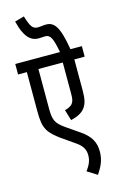

<svg xmlns="http://www.w3.org/2000/svg" viewBox="-157 -958 746 1203"><g transform="rotate(-15 216.0 -356.5)"><path d="M432 -554V-622H358C333 -774 303 -811 249 -811C229 -811 215 -807 197 -807C163 -807 151 -826 129 -896L68 -879C97 -762 140 -739 184 -739C199 -739 214 -741 227 -741C260 -741 273 -712 290 -622H0V-554H57V-302C57 -237 62 -208 78 -178C92 -151 121 -126 154 -102L243 -40C284 -11 294 17 294 49C294 87 278 115 257 143L321 183C350 139 370 101 370 44C370 -14 348 -57 288 -99L201 -159C139 -202 132 -226 132 -304V-554H290V-349C290 -315 286 -300 274 -286C264 -275 247 -267 226 -262L247 -192C291 -202 321 -218 339 -242C358 -268 365 -296 365 -354V-554Z"/></g></svg>

Font: Noto Sans ExtraCondensed
Style: Italic
Weight: 400
Width: 2
Italic angle: -12°
Designer: Monotype Design Team
Foundry: Monotype Imaging Inc.
Version: Version 2.013